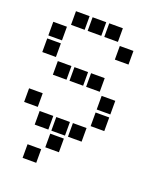

<svg xmlns="http://www.w3.org/2000/svg" viewBox="-158 -793 917 1085"><g transform="rotate(20 300.0 -250.0)"><path d="M110 -691Q109 -691 109 -691Q109 -691 109 -690V-610Q109 -609 109 -609Q109 -609 110 -609H190Q191 -609 191 -609Q191 -609 191 -610V-690Q191 -691 191 -691Q191 -691 190 -691ZM210 -691Q209 -691 209 -691Q209 -691 209 -690V-610Q209 -609 209 -609Q209 -609 210 -609H290Q291 -609 291 -609Q291 -609 291 -610V-690Q291 -691 291 -691Q291 -691 290 -691ZM310 -691Q309 -691 309 -691Q309 -691 309 -690V-610Q309 -609 309 -609Q309 -609 310 -609H390Q391 -609 391 -609Q391 -609 391 -610V-690Q391 -691 391 -691Q391 -691 390 -691ZM10 -591Q9 -591 9 -591Q9 -591 9 -590V-510Q9 -509 9 -509Q9 -509 10 -509H90Q91 -509 91 -509Q91 -509 91 -510V-590Q91 -591 91 -591Q91 -591 90 -591ZM410 -591Q409 -591 409 -591Q409 -591 409 -590V-510Q409 -509 409 -509Q409 -509 410 -509H490Q491 -509 491 -509Q491 -509 491 -510V-590Q491 -591 491 -591Q491 -591 490 -591ZM10 -491Q9 -491 9 -491Q9 -491 9 -490V-410Q9 -409 9 -409Q9 -409 10 -409H90Q91 -409 91 -409Q91 -409 91 -410V-490Q91 -491 91 -491Q91 -491 90 -491ZM110 -391Q109 -391 109 -391Q109 -391 109 -390V-310Q109 -309 109 -309Q109 -309 110 -309H190Q191 -309 191 -309Q191 -309 191 -310V-390Q191 -391 191 -391Q191 -391 190 -391ZM210 -391Q209 -391 209 -391Q209 -391 209 -390V-310Q209 -309 209 -309Q209 -309 210 -309H290Q291 -309 291 -309Q291 -309 291 -310V-390Q291 -391 291 -391Q291 -391 290 -391ZM310 -391Q309 -391 309 -391Q309 -391 309 -390V-310Q309 -309 309 -309Q309 -309 310 -309H390Q391 -309 391 -309Q391 -309 391 -310V-390Q391 -391 391 -391Q391 -391 390 -391ZM410 -291Q409 -291 409 -291Q409 -291 409 -290V-210Q409 -209 409 -209Q409 -209 410 -209H490Q491 -209 491 -209Q491 -209 491 -210V-290Q491 -291 491 -291Q491 -291 490 -291ZM10 -191Q9 -191 9 -191Q9 -191 9 -190V-110Q9 -109 9 -109Q9 -109 10 -109H90Q91 -109 91 -109Q91 -109 91 -110V-190Q91 -191 91 -191Q91 -191 90 -191ZM410 -191Q409 -191 409 -191Q409 -191 409 -190V-110Q409 -109 409 -109Q409 -109 410 -109H490Q491 -109 491 -109Q491 -109 491 -110V-190Q491 -191 491 -191Q491 -191 490 -191ZM110 -91Q109 -91 109 -91Q109 -91 109 -90V-10Q109 -9 109 -9Q109 -9 110 -9H190Q191 -9 191 -9Q191 -9 191 -10V-90Q191 -91 191 -91Q191 -91 190 -91ZM210 -91Q209 -91 209 -91Q209 -91 209 -90V-10Q209 -9 209 -9Q209 -9 210 -9H290Q291 -9 291 -9Q291 -9 291 -10V-90Q291 -91 291 -91Q291 -91 290 -91ZM310 -91Q309 -91 309 -91Q309 -91 309 -90V-10Q309 -9 309 -9Q309 -9 310 -9H390Q391 -9 391 -9Q391 -9 391 -10V-90Q391 -91 391 -91Q391 -91 390 -91ZM210 9Q209 9 209 9Q209 9 209 10V90Q209 91 209 91Q209 91 210 91H290Q291 91 291 91Q291 91 291 90V10Q291 9 291 9Q291 9 290 9ZM110 109Q109 109 109 109Q109 109 109 110V190Q109 191 109 191Q109 191 110 191H190Q191 191 191 191Q191 191 191 190V110Q191 109 191 109Q191 109 190 109Z"/></g></svg>

Font: Doto ExtraBold
Style: Regular
Weight: 800
Monospace: yes
Version: Version 1.000